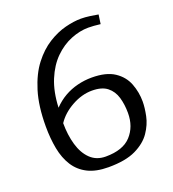

<svg xmlns="http://www.w3.org/2000/svg" viewBox="-120 -719 740 823"><g transform="rotate(-20 250.0 -307.5)"><path d="M236 12Q179 12 141.5 -7Q104 -26 82 -60.5Q60 -95 51 -142Q42 -189 42 -244Q42 -337 62.5 -403.5Q83 -470 116.5 -513.5Q150 -557 190 -582Q230 -607 269.5 -617Q309 -627 341 -627Q360 -627 381.5 -624Q403 -621 419 -618L413 -576Q398 -578 383.5 -579Q369 -580 358 -580Q319 -580 278 -563.5Q237 -547 202.5 -513Q168 -479 146 -426Q124 -373 121 -301Q145 -326 173 -342Q201 -358 233 -366Q265 -374 298 -374Q364 -374 401.5 -349Q439 -324 454 -284.5Q469 -245 469 -203Q469 -175 461.5 -138.5Q454 -102 430.5 -67.5Q407 -33 360.5 -10.5Q314 12 236 12ZM240 -35Q319 -35 356 -75.5Q393 -116 393 -178Q393 -217 383.5 -249.5Q374 -282 349.5 -301.5Q325 -321 280 -321Q234 -321 188 -295.5Q142 -270 117 -232Q117 -178 130 -133Q143 -88 170.5 -61.5Q198 -35 240 -35Z"/></g></svg>

Font: Manuale Light
Style: Regular
Weight: 300
Designer: Eduardo Tunni / Pablo Cosgaya
Foundry: Eduardo Tunni / Pablo Cosgaya
Version: Version 1.002